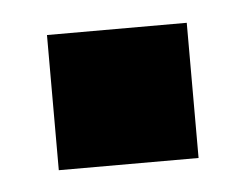

<svg xmlns="http://www.w3.org/2000/svg" viewBox="-28 -178 266 208"><g transform="rotate(-5 105.5 -73.5)"><path d="M181 0H29V-147H181Z"/></g></svg>

Font: Ulagadi Sans SemiBold
Style: Regular
Weight: 600
Designer: Ninad Kale (Devanagari), Jonny Pinhorn (Latin)
Foundry: Indian Type Foundry
Version: Version 3.01;March 29, 2020;FontCreator 12.0.0.2522 64-bit; 